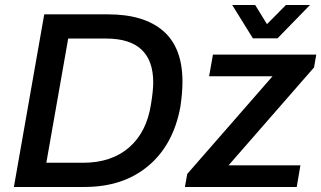

<svg xmlns="http://www.w3.org/2000/svg" viewBox="-20 -743 1277 763"><path d="M1211.9 -723.1 1083 -590.8H984.9L902.8 -723.1H994.1L1041 -647L1116.2 -723.1ZM35.2 0 155.8 -686H409.2Q552.2 -686 628.7 -619.9Q705.1 -553.7 705.1 -418.9Q705.1 -373.5 696.8 -318.8Q669.4 -168 569.6 -84Q469.7 0 315.9 0ZM164.1 -96.2H310.1Q422.9 -96.2 492.9 -157Q563 -217.8 580.1 -329.1Q588.9 -383.3 588.9 -415Q588.9 -589.8 401.9 -589.8H251ZM714.8 0 724.1 -51.8 1063 -439.9H811L826.2 -525.9H1236.8L1228 -475.1L888.2 -85.9H1173.8L1159.2 0Z"/></svg>

Font: Archivo Medium
Style: Italic
Weight: 500
Italic angle: -10°
Designer: Hector Gatti
Foundry: Omnibus-Type
Version: Version 2.001